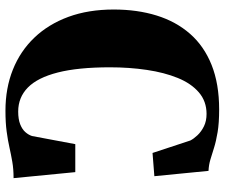

<svg xmlns="http://www.w3.org/2000/svg" viewBox="-79 -713 804 686"><g transform="rotate(-90 323.0 -370.0)"><path d="M275 11Q226.5 11 193.8 5.5Q161 0 138.2 -7.2Q115.5 -14.5 96.2 -20.2Q77 -26 55.5 -27L36.5 -220.5L119.5 -227L164 -92Q170 -80 183 -66.2Q196 -52.5 215 -43.2Q234 -34 259 -34Q304 -34 336 -61.5Q368 -89 387.5 -137Q407 -185 416.2 -247.2Q425.5 -309.5 425.5 -379Q425.5 -493 407 -565.5Q388.5 -638 353.2 -672.5Q318 -707 267.5 -707Q240 -707 221.8 -699.8Q203.5 -692.5 193.8 -681.2Q184 -670 180 -657.5L151 -503H51L29.5 -723.5Q61.5 -723.5 87.5 -728Q113.5 -732.5 139 -738.2Q164.5 -744 196 -748.2Q227.5 -752.5 270.5 -752.5Q351 -752.5 417.2 -726Q483.5 -699.5 531.5 -649.2Q579.5 -599 605.8 -527.5Q632 -456 632 -365.5Q632 -281.5 610.5 -212.2Q589 -143 545.2 -93Q501.5 -43 434 -16Q366.5 11 275 11Z"/></g></svg>

Font: Merriweather 96pt Black
Style: Regular
Weight: 900
Version: Version 2.100